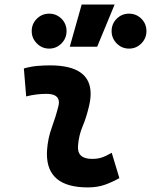

<svg xmlns="http://www.w3.org/2000/svg" viewBox="-20 -815 665 845"><path d="M471.7 -142.6 505.4 -31.2Q475.6 -14.2 442.4 -2.2Q409.2 9.8 366.2 9.8Q186.5 9.8 186.5 -137.2Q186.5 -145 187 -153.3Q190.4 -205.6 208 -253.9Q225.6 -302.2 236.3 -345.2Q239.3 -355.5 239.3 -364.3Q239.3 -401.9 184.6 -401.9Q138.2 -401.9 95.2 -390.6L85 -513.7Q113.8 -522 142.6 -524.7Q171.4 -527.3 200.2 -527.3Q378.9 -527.3 378.9 -402.3Q378.9 -376.5 371.1 -345.2Q359.9 -297.4 343.3 -258.3Q326.7 -219.2 323.2 -172.4Q319.3 -115.7 385.3 -115.7Q409.7 -115.7 428 -121.8Q446.3 -127.9 471.7 -142.6ZM287.1 -609.4 339.4 -794.9H484.4L407.7 -609.4ZM547.9 -601.1Q516.1 -601.1 493.7 -623.8Q471.2 -646.5 471.2 -678.2Q471.2 -710.4 493.7 -732.7Q516.1 -754.9 547.9 -754.9Q579.6 -754.9 602.1 -732.7Q624.5 -710.4 624.5 -678.2Q624.5 -646.5 602.1 -623.8Q579.6 -601.1 547.9 -601.1ZM196.3 -601.1Q165 -601.1 142.3 -623.8Q119.6 -646.5 119.6 -678.2Q119.6 -710.4 142.3 -732.7Q165 -754.9 196.3 -754.9Q228 -754.9 250.5 -732.7Q272.9 -710.4 272.9 -678.2Q272.9 -646.5 250.5 -623.8Q228 -601.1 196.3 -601.1Z"/></svg>

Font: CaskaydiaCove NFP
Style: Bold Italic
Weight: 700
Italic angle: -10°
Designer: Aaron Bell
Foundry: Saja Typeworks
Version: Version 2111.001; VTT 6.35;Nerd Fonts 3.1.1